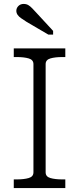

<svg xmlns="http://www.w3.org/2000/svg" viewBox="-20 -956 402 976"><path d="M150 -80V-630Q150 -652 126 -659Q102 -666 65 -666H50V-710H312V-666H297Q260 -666 236 -659Q212 -652 212 -630V-80Q212 -58 236 -51Q260 -44 297 -44H312V0H50V-44H65Q102 -44 126 -51Q150 -58 150 -80ZM166 -890Q154 -903 144 -913.5Q134 -924 124 -930Q114 -936 100 -936Q84 -936 73.5 -925.5Q63 -915 63 -901Q63 -890 69.5 -880.5Q76 -871 88 -863Q100 -855 115 -845L226 -780H250V-799Z"/></svg>

Font: Roboto Serif 20pt ExtraLight
Style: Regular
Weight: 250
Version: Version 1.008